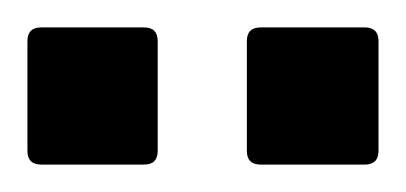

<svg xmlns="http://www.w3.org/2000/svg" viewBox="-54 -924 296 140"><path d="M126 -814V-894Q126 -904 136 -904H212Q222 -904 222 -894V-814Q222 -804 212 -804H136Q126 -804 126 -814ZM-34 -814V-894Q-34 -904 -24 -904H51Q61 -904 61 -894V-814Q61 -804 51 -804H-24Q-34 -804 -34 -814Z"/></svg>

Font: Kanalisirung
Style: Regular
Weight: 500
Designer: Peter Wiegel
Foundry: Peter Wiegel
Version: 1.000